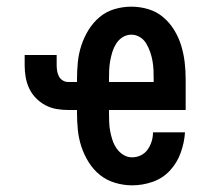

<svg xmlns="http://www.w3.org/2000/svg" viewBox="-20 -548 640 576"><path d="M376 8Q351 8 325.5 0.5Q300 -7 280 -23Q260 -39 246 -61.5Q232 -84 224 -108.5Q216 -133 213.5 -158.5Q211 -184 211 -210V-218H185Q167 -218 149.5 -221Q132 -224 116 -232.5Q100 -241 87.5 -254Q75 -267 67.5 -283Q60 -299 57 -316.5Q54 -334 54 -352V-383H150V-352Q150 -343 151.5 -334.5Q153 -326 157 -318.5Q161 -311 168.5 -306.5Q176 -302 185 -302H211V-310Q211 -336 213.5 -361.5Q216 -387 224 -411.5Q232 -436 245.5 -458Q259 -480 278.5 -496.5Q298 -513 323 -520.5Q348 -528 374 -528Q400 -528 425 -520.5Q450 -513 469.5 -496.5Q489 -480 502.5 -458Q516 -436 523.5 -411.5Q531 -387 534 -361.5Q537 -336 537 -310V-218H307V-210Q307 -196 307.5 -182Q308 -168 310.5 -154.5Q313 -141 317.5 -127.5Q322 -114 330 -102.5Q338 -91 350 -83.5Q362 -76 376 -76Q390 -76 402.5 -82Q415 -88 423 -99.5Q431 -111 435 -124Q439 -137 439 -151H535Q533 -120 522 -89.5Q511 -59 489.5 -36Q468 -13 438 -2.5Q408 8 376 8ZM441 -302V-310Q441 -324 440.5 -337.5Q440 -351 437.5 -365Q435 -379 430.5 -392Q426 -405 419 -417Q412 -429 400 -436.5Q388 -444 374 -444Q360 -444 348 -436.5Q336 -429 328.5 -417Q321 -405 317 -392Q313 -379 310.5 -365Q308 -351 307.5 -337.5Q307 -324 307 -310V-302Z"/></svg>

Font: Zed Mono Medium Extended
Style: Regular
Weight: 500
Width: 7
Monospace: yes
Designer: Belleve Invis
Foundry: Belleve Invis
Version: Version 1.0.0; ttfautohint (v1.8.4)